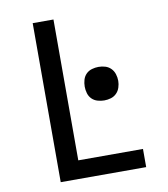

<svg xmlns="http://www.w3.org/2000/svg" viewBox="-82 -805 765 874"><g transform="rotate(-10 300.0 -367.5)"><path d="M128 0V-735H224V-84H523V0ZM388 -332Q373 -332 357.5 -336.5Q342 -341 331 -352Q320 -363 315.5 -378.5Q311 -394 311 -409Q311 -425 315.5 -440.5Q320 -456 331 -467Q342 -478 357.5 -482.5Q373 -487 388 -487Q404 -487 419 -482.5Q434 -478 445 -467Q456 -456 461 -440.5Q466 -425 466 -409Q466 -394 461 -378.5Q456 -363 445 -352Q434 -341 419 -336.5Q404 -332 388 -332Z"/></g></svg>

Font: Iosevka Custom Medium Extended
Style: Regular
Weight: 500
Width: 7
Monospace: yes
Designer: Belleve Invis
Foundry: Belleve Invis
Version: Version 11.2.4; ttfautohint (v1.8.4)